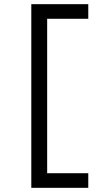

<svg xmlns="http://www.w3.org/2000/svg" viewBox="-20 -790 508 920"><path d="M130 110V-770H403V-700H206V40H403V110Z"/></svg>

Font: M PLUS 1 Thin
Style: Regular
Weight: 400
Version: Version 1.001